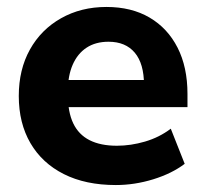

<svg xmlns="http://www.w3.org/2000/svg" viewBox="-20 -521 589 552"><path d="M313 11Q226 11 163.5 -20.5Q101 -52 67.5 -109.5Q34 -167 34 -245Q34 -321 66 -378.5Q98 -436 155.5 -468.5Q213 -501 286 -501Q358 -501 410 -470.5Q462 -440 490.5 -384Q519 -328 519 -251V-213H158V-291H410L394 -277Q394 -338 367.5 -369.5Q341 -401 292 -401Q255 -401 229 -384Q203 -367 189 -335Q175 -303 175 -258V-250Q175 -199 190.5 -166.5Q206 -134 237.5 -118Q269 -102 316 -102Q356 -102 397 -114Q438 -126 471 -151L511 -50Q474 -22 420.5 -5.5Q367 11 313 11Z"/></svg>

Font: Nunito Sans 12pt ExtraLight 12pt ExtraBold
Style: Regular
Weight: 800
Version: Version 3.101;gftools[0.9.27]